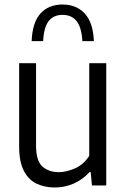

<svg xmlns="http://www.w3.org/2000/svg" viewBox="-20 -823 562 852"><path d="M223.5 9Q178 9 142.2 -8Q106.5 -25 85.8 -65Q65 -105 65 -172.5V-542.5H140V-176Q140 -109.5 168.2 -84.2Q196.5 -59 241 -59Q273.5 -59 312 -75.5Q350.5 -92 376 -131.5V-542.5H451.5V0H388L382.5 -59.5H377.5Q346 -25 306.2 -8Q266.5 9 223.5 9ZM120.5 -640.5Q123.5 -723 159.5 -763Q195.5 -803 257.5 -803Q319 -803 356.2 -762.8Q393.5 -722.5 396.5 -640.5H345.5Q342 -701.5 320 -729.2Q298 -757 257.5 -757Q217 -757 195.8 -729.2Q174.5 -701.5 171.5 -640.5Z"/></svg>

Font: Encode Sans Semi Condensed
Style: Regular
Weight: 400
Width: 4
Designer: Multiple Designers
Foundry: Impallari Type
Version: Version 3.000; ttfautohint (v1.8.3) -l 8 -r 50 -G 200 -x 14 